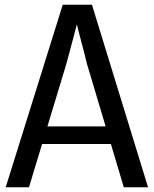

<svg xmlns="http://www.w3.org/2000/svg" viewBox="-20 -788 647 808"><path d="M4 0 244 -768H367L603 0H501L346 -519Q342 -536 335 -563.5Q328 -591 320 -620.5Q312 -650 305.5 -677Q299 -704 294 -722H313Q308 -704 301 -676.5Q294 -649 286 -619Q278 -589 270.5 -561Q263 -533 258 -515L102 0ZM133 -182V-256H468V-182Z"/></svg>

Font: Yaldevi ExtraLight Medium
Style: Regular
Weight: 500
Version: Version 1.100